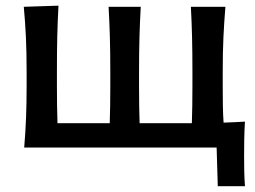

<svg xmlns="http://www.w3.org/2000/svg" viewBox="-20 -521 899 678"><path d="M749 136.5 745 0H65.5Q70 -54.5 72 -105.2Q74 -156 74 -218V-268Q74 -337.5 71.5 -390.2Q69 -443 64 -497L186.5 -501Q183.5 -445.5 182.2 -392Q181 -338.5 181 -268V-218Q181 -142.5 183 -86H367.5Q369.5 -142.5 369.5 -218V-268Q369.5 -337.5 368 -390.2Q366.5 -443 363.5 -497H477Q474 -443 472.5 -390Q471 -337 471 -268V-218Q471 -143.5 473 -86H595.5Q610.5 -86 626 -86Q641.5 -86 657.5 -86Q659.5 -142.5 659.5 -218V-268Q659.5 -337.5 658.2 -390.2Q657 -443 654 -497H776Q771.5 -443 769 -390Q766.5 -337 766.5 -268V-218Q766.5 -179.5 767 -148.2Q767.5 -117 769.5 -88Q788 -88.5 807 -89.5Q826 -90.5 845 -91.5Q843 -59.5 842.5 -29Q842 1.5 842 29.5Q842 56 842.5 82.8Q843 109.5 845 136.5Z"/></svg>

Font: Commissioner Flair Medium
Style: Regular
Weight: 500
Designer: Kostas Bartsokas
Foundry: Kostas Bartsokas
Version: Version 1.000; ttfautohint (v1.8.3)